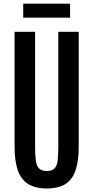

<svg xmlns="http://www.w3.org/2000/svg" viewBox="-20 -1036 518 1066"><path d="M239.7 10.3Q174.8 10.3 135.5 -14.9Q96.2 -40 78.6 -91.3Q61 -142.6 61 -220.7V-859.4H174.8V-223.1Q174.8 -181.2 178 -150.4Q181.2 -119.6 194.8 -103Q208.5 -86.4 239.7 -86.4Q271 -86.4 284.4 -102.8Q297.9 -119.1 300.8 -149.9Q303.7 -180.7 303.7 -222.7V-859.4H417V-220.7Q417 -142.6 399.9 -91.3Q382.8 -40 344 -14.9Q305.2 10.3 239.7 10.3ZM108.9 -938V-1015.6H369.1V-938Z"/></svg>

Font: Antonio SemiBold
Style: Regular
Weight: 600
Designer: Vernon Adams
Foundry: Vernon Adams
Version: Version 1.002